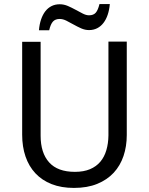

<svg xmlns="http://www.w3.org/2000/svg" viewBox="-20 -921 738 951"><path d="M607.9 -714.8V-252Q607.9 -196.3 591.8 -148.4Q575.7 -100.6 543.2 -65.4Q510.7 -30.3 461.7 -10.3Q412.6 9.8 346.2 9.8Q283.7 9.8 235.8 -9Q188 -27.8 155.5 -62.5Q123 -97.2 106.4 -145.8Q89.8 -194.3 89.8 -253.9V-713.9H181.2V-249Q181.2 -163.6 223.4 -116.7Q265.6 -69.8 351.1 -69.8Q394.5 -69.8 425.8 -83Q457 -96.2 477.1 -120.1Q497.1 -144 506.8 -177.2Q516.6 -210.4 517.1 -250V-714.8ZM420.9 -772Q401.4 -772 382.1 -780.5Q362.8 -789.1 344.2 -799.6Q325.7 -810.1 308.6 -818.6Q291.5 -827.1 275.9 -827.1Q253.9 -827.1 242.2 -814.2Q230.5 -801.3 223.6 -771H172.9Q175.3 -800.3 183.3 -824.2Q191.4 -848.1 204.3 -865Q217.3 -881.8 235.4 -890.9Q253.4 -899.9 275.9 -899.9Q296.4 -899.9 316.2 -891.4Q335.9 -882.8 354.5 -872.6Q373 -862.3 389.9 -853.8Q406.7 -845.2 420.9 -845.2Q442.9 -845.2 454.1 -857.9Q465.3 -870.6 472.7 -900.9H523.9Q521.5 -871.6 513.4 -847.9Q505.4 -824.2 492.4 -807.4Q479.5 -790.5 461.4 -781.2Q443.4 -772 420.9 -772Z"/></svg>

Font: Droid Sans
Style: Regular
Weight: 400
Foundry: Ascender Corporation
Version: Version 1.00 build 114